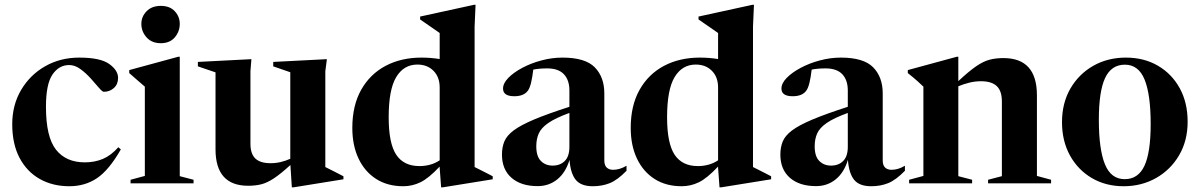

<svg xmlns="http://www.w3.org/2000/svg" viewBox="-20 -764 5000 800"><path d="M310 -524Q398 -524 435 -497.5Q472 -471 472 -439.5Q472 -413 454.5 -397.2Q437 -381.5 412.5 -381.5Q406.5 -381.5 392.2 -398.2Q378 -415 358 -437.2Q338 -459.5 315 -476.2Q292 -493 268.5 -493Q225.5 -493 198.5 -453.2Q171.5 -413.5 171.5 -319Q171.5 -193.5 213.2 -140.5Q255 -87.5 333.5 -87.5Q374.5 -87.5 408.5 -101.8Q442.5 -116 473 -150.5L483.5 -141.5Q434 -55 384 -21.5Q334 12 269 12Q199.5 12 145.8 -18.2Q92 -48.5 61.5 -106.2Q31 -164 31 -246.5Q31 -326.5 68 -389.2Q105 -452 168.2 -488Q231.5 -524 310 -524Z M650 -584Q612.5 -584 590.8 -608.2Q569 -632.5 569 -664.5Q569 -695 590.8 -717.2Q612.5 -739.5 650 -739.5Q687.5 -739.5 708.2 -717.2Q729 -695 729 -664.5Q729 -632.5 708.2 -608.2Q687.5 -584 650 -584ZM729 -527.5V-30L786.5 -15V0H524V-15L583.5 -31V-403Q575 -410.5 558.2 -424.8Q541.5 -439 518.5 -459.5V-472L722.5 -527.5Z M1023.5 -165Q1023.5 -123 1044 -103.5Q1064.5 -84 1107.5 -84Q1129.5 -84 1150.2 -89Q1171 -94 1189.5 -102.5V-463L1118.5 -487.5V-506L1342 -517.5L1335.5 -467V-68Q1341.5 -65 1355.5 -58Q1369.5 -51 1385 -43Q1400.5 -35 1411 -29.5V-17L1203.5 16.5H1196L1190 -76.5Q1149.5 -39.5 1121.5 -21Q1093.5 -2.5 1069 3.8Q1044.5 10 1014 10Q878 10 878 -142V-462.5L804.5 -487.5V-506L1027.5 -517.5L1023.5 -467.5Z M2033 -17 1825.5 16.5H1818L1812 -65V-70Q1766 -21 1731.8 -4.5Q1697.5 12 1660.5 12Q1595 12 1547.5 -18.2Q1500 -48.5 1474 -103.2Q1448 -158 1448 -231Q1448 -324.5 1485 -390Q1522 -455.5 1587 -489.8Q1652 -524 1736 -524Q1775 -524 1812 -518V-626.5Q1803 -633 1777.5 -650.5Q1752 -668 1730.5 -683V-695L1955 -744H1961.5L1957.5 -653.5V-68Q1963.5 -65 1977.5 -58Q1991.5 -51 2007 -43Q2022.5 -35 2033 -29.5ZM1812 -399.5Q1812 -443 1786.2 -469Q1760.5 -495 1719 -495Q1662.5 -495 1631 -443Q1599.5 -391 1599.5 -275.5Q1599.5 -166.5 1631 -119.2Q1662.5 -72 1727.5 -72Q1751 -72 1772 -77.8Q1793 -83.5 1812 -96Z M2590.5 -52.5Q2552.5 -13.5 2520.5 -0.8Q2488.5 12 2450 12Q2400.5 12 2378.8 -15Q2357 -42 2353 -98Q2337 -45 2302.2 -16.8Q2267.5 11.5 2220 11.5Q2151 11.5 2111.2 -23.2Q2071.5 -58 2071.5 -120Q2071.5 -150.5 2081.5 -174.8Q2091.5 -199 2120.5 -220.8Q2149.5 -242.5 2205.2 -266Q2261 -289.5 2352.5 -319V-387Q2352.5 -430.5 2329.5 -454.8Q2306.5 -479 2260 -479Q2227 -479 2202 -474Q2198 -440 2192.5 -418Q2187 -396 2179 -385.5Q2162 -363 2123 -363Q2076 -363 2076 -395Q2076 -417 2098 -439.5Q2120 -462 2156 -481.2Q2192 -500.5 2235.8 -512.2Q2279.5 -524 2323.5 -524Q2418.5 -524 2458.2 -483.5Q2498 -443 2498 -374.5V-96Q2498 -75 2508 -65.8Q2518 -56.5 2534.5 -56.5Q2562.5 -56.5 2590.5 -73.5ZM2214.5 -154.5Q2214.5 -112.5 2233.8 -93.2Q2253 -74 2282.5 -74Q2314 -74 2333.2 -93.2Q2352.5 -112.5 2352.5 -152V-293.5Q2294 -272 2264.5 -251.5Q2235 -231 2224.8 -207.8Q2214.5 -184.5 2214.5 -154.5Z M3193 -17 2985.5 16.5H2978L2972 -65V-70Q2926 -21 2891.8 -4.5Q2857.5 12 2820.5 12Q2755 12 2707.5 -18.2Q2660 -48.5 2634 -103.2Q2608 -158 2608 -231Q2608 -324.5 2645 -390Q2682 -455.5 2747 -489.8Q2812 -524 2896 -524Q2935 -524 2972 -518V-626.5Q2963 -633 2937.5 -650.5Q2912 -668 2890.5 -683V-695L3115 -744H3121.5L3117.5 -653.5V-68Q3123.5 -65 3137.5 -58Q3151.5 -51 3167 -43Q3182.5 -35 3193 -29.5ZM2972 -399.5Q2972 -443 2946.2 -469Q2920.5 -495 2879 -495Q2822.5 -495 2791 -443Q2759.5 -391 2759.5 -275.5Q2759.5 -166.5 2791 -119.2Q2822.5 -72 2887.5 -72Q2911 -72 2932 -77.8Q2953 -83.5 2972 -96Z M3750.5 -52.5Q3712.5 -13.5 3680.5 -0.8Q3648.5 12 3610 12Q3560.5 12 3538.8 -15Q3517 -42 3513 -98Q3497 -45 3462.2 -16.8Q3427.5 11.5 3380 11.5Q3311 11.5 3271.2 -23.2Q3231.5 -58 3231.5 -120Q3231.5 -150.5 3241.5 -174.8Q3251.5 -199 3280.5 -220.8Q3309.5 -242.5 3365.2 -266Q3421 -289.5 3512.5 -319V-387Q3512.5 -430.5 3489.5 -454.8Q3466.5 -479 3420 -479Q3387 -479 3362 -474Q3358 -440 3352.5 -418Q3347 -396 3339 -385.5Q3322 -363 3283 -363Q3236 -363 3236 -395Q3236 -417 3258 -439.5Q3280 -462 3316 -481.2Q3352 -500.5 3395.8 -512.2Q3439.5 -524 3483.5 -524Q3578.5 -524 3618.2 -483.5Q3658 -443 3658 -374.5V-96Q3658 -75 3668 -65.8Q3678 -56.5 3694.5 -56.5Q3722.5 -56.5 3750.5 -73.5ZM3374.5 -154.5Q3374.5 -112.5 3393.8 -93.2Q3413 -74 3442.5 -74Q3474 -74 3493.2 -93.2Q3512.5 -112.5 3512.5 -152V-293.5Q3454 -272 3424.5 -251.5Q3395 -231 3384.8 -207.8Q3374.5 -184.5 3374.5 -154.5Z M4097 -15 4154.5 -30V-341Q4154.5 -385 4133.2 -405.2Q4112 -425.5 4067.5 -425.5Q4042.5 -425.5 4018.5 -419.5Q3994.5 -413.5 3973 -404.5V-30L4030.5 -15V0H3768V-15L3827.5 -31V-403Q3819 -411 3803.8 -425Q3788.5 -439 3762.5 -459.5V-472L3966.5 -527.5H3973V-426Q4017.5 -467.5 4047.5 -488Q4077.5 -508.5 4103.2 -515.2Q4129 -522 4161 -522Q4300.5 -522 4300.5 -367V-31L4359.5 -15V0H4097Z M4662 12Q4587.5 12 4529.5 -22Q4471.5 -56 4438.2 -116.2Q4405 -176.5 4405 -255Q4405 -334.5 4440 -395Q4475 -455.5 4535.2 -489.8Q4595.5 -524 4671 -524Q4747 -524 4805 -490Q4863 -456 4895.8 -396Q4928.5 -336 4928.5 -257Q4928.5 -177.5 4892.8 -116.8Q4857 -56 4796.5 -22Q4736 12 4662 12ZM4666.5 -17.5Q4722.5 -17.5 4748.5 -73.2Q4774.5 -129 4774.5 -247Q4774.5 -370 4749.2 -432.2Q4724 -494.5 4667 -494.5Q4610.5 -494.5 4584.5 -438.8Q4558.5 -383 4558.5 -265Q4558.5 -142 4583.8 -79.8Q4609 -17.5 4666.5 -17.5Z"/></svg>

Font: Newsreader 72pt SemiBold
Style: Regular
Weight: 600
Designer: Hugues Gentile
Foundry: Production Type
Version: Version 1.003; ttfautohint (v1.8.3)